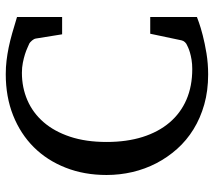

<svg xmlns="http://www.w3.org/2000/svg" viewBox="-58 -669 743 667"><g transform="rotate(-90 313.5 -335.5)"><path d="M587.9 -22.9Q585.9 -22 568.8 -15.9Q551.8 -9.8 524.4 -2.7Q497.1 4.4 461.7 10.3Q426.3 16.1 388.2 16.1Q332 16.1 284.4 2.7Q236.8 -10.7 198 -34.7Q159.2 -58.6 129.6 -91.8Q100.1 -125 79.8 -164.1Q59.6 -203.1 49.3 -247.1Q39.1 -291 39.1 -336.9Q39.1 -414.6 64.5 -479Q89.8 -543.5 135.7 -589.6Q181.6 -635.7 246.1 -661.4Q310.5 -687 389.2 -687Q413.6 -687 436.3 -684.3Q459 -681.6 482.4 -676.8Q505.9 -671.9 531.7 -664.6Q557.6 -657.2 587.9 -647.9V-491.2H527.8L513.2 -582Q512.2 -588.9 506.3 -595.7Q500.5 -602.5 496.1 -605Q490.2 -607.4 480.7 -611.8Q471.2 -616.2 458 -620.4Q444.8 -624.5 428.7 -627.7Q412.6 -630.9 394 -630.9Q342.8 -630.9 298.8 -611.8Q254.9 -592.8 222.7 -555.7Q190.4 -518.6 172.1 -463.6Q153.8 -408.7 153.8 -336.9Q153.8 -267.1 171.1 -211.9Q188.5 -156.7 221.2 -118.2Q253.9 -79.6 300.8 -59.3Q347.7 -39.1 407.2 -39.1Q424.8 -39.1 439.2 -41.5Q453.6 -43.9 464.4 -47.1Q475.1 -50.3 481 -53Q486.8 -55.7 487.8 -56.2Q495.6 -59.1 500.5 -64.5Q505.4 -69.8 506.8 -76.2L529.8 -185.1H587.9Z"/></g></svg>

Font: BabelStone Ogham Pictish
Style: Regular
Weight: 400
Designer: Andrew West
Foundry: BabelStone
Version: Version 1.02 March 14, 2022